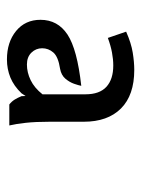

<svg xmlns="http://www.w3.org/2000/svg" viewBox="55 -766 416 567"><g transform="rotate(90 263.5 -483.0)"><path d="M156 -295Q105 -295 72 -322Q39 -349 39 -394Q39 -445 82.5 -473.8Q126 -502.5 234 -514.5Q232.5 -506.5 227.8 -493Q223 -479.5 212.8 -467.5Q202.5 -455.5 184 -452Q148 -446.5 135.5 -432Q123 -417.5 123 -399Q123 -380.5 136 -367.2Q149 -354 171 -354Q194.5 -354 217.2 -365Q240 -376 259 -400V-527Q259 -568.5 236.8 -588.8Q214.5 -609 174 -609Q155.5 -609 135.5 -605.2Q115.5 -601.5 92.5 -593L74 -647Q108 -662 136 -666.5Q164 -671 187 -671Q261.5 -671 300.8 -631.8Q340 -592.5 340 -522V-422Q340 -380 343.2 -350.5Q346.5 -321 351 -302H289Q280 -309 274.5 -318Q269 -327 264.5 -338L264 -350L256 -338Q234.5 -315.5 209.5 -305.2Q184.5 -295 156 -295Z"/></g></svg>

Font: Expletus Sans SemiBold
Style: Regular
Weight: 600
Version: Version 7.500